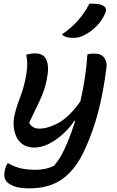

<svg xmlns="http://www.w3.org/2000/svg" viewBox="-20 -834 640 1054"><path d="M124 -533Q145 -541 173 -541Q220 -541 235.5 -504Q251 -467 237 -399Q225 -338 199.5 -284.5Q174 -231 140 -160Q157 -128 195 -128Q245 -128 303 -160.5Q361 -193 421 -277Q451 -404 460 -536Q479 -540 496 -540Q537 -540 553 -516Q569 -492 564 -460Q548 -332 519.5 -221.5Q491 -111 444 -10Q398 92 326 146Q254 200 141 200Q85 200 55 187.5Q25 175 14 160Q-3 136 8 93Q13 75 21 63H27Q55 80 90 89Q125 98 177 98Q233 98 277 76Q299 50 315.5 20.5Q332 -9 351 -54Q374 -109 393 -170H388Q360 -129 322.5 -95.5Q285 -62 245 -43Q205 -24 169 -24Q131 -24 106.5 -40.5Q82 -57 70 -83Q58 -109 55.5 -138.5Q53 -168 58 -194Q69 -244 87.5 -291.5Q106 -339 118 -392Q127 -433 129 -466.5Q131 -500 124 -533ZM471 -814Q498 -814 516 -812Q534 -810 547 -802Q572 -789 556 -758Q540 -721 511 -691.5Q482 -662 450 -645Q431 -634 414.5 -630Q398 -626 380 -626Q362 -626 346 -630.5Q330 -635 320 -645Q373 -682 408 -721.5Q443 -761 471 -814Z"/></svg>

Font: Recursive Mn Csl St Med
Style: Italic
Weight: 500
Italic angle: -15°
Monospace: yes
Version: Version 1.079;hotconv 1.0.112;makeotfexe 2.5.65598; ttfautoh